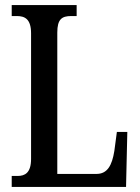

<svg xmlns="http://www.w3.org/2000/svg" viewBox="-20 -734 548 754"><path d="M26 0H475L480 -216H439L429 -141C420 -85 402 -51 359 -51H205V-606C205 -659 223 -671 260 -671H281V-714H26V-671H46C78 -671 102 -659 102 -603V-110C102 -55 78 -43 49 -43H26Z"/></svg>

Font: Noto Serif Tamil ExtraCondensed Medium
Style: Italic
Weight: 500
Width: 2
Italic angle: -12°
Designer: Indian Type Foundry, Tom Grace, and the Monotype Design Team
Foundry: Monotype Imaging Inc.
Version: Version 2.003